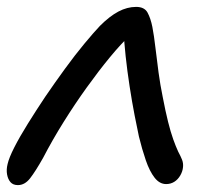

<svg xmlns="http://www.w3.org/2000/svg" viewBox="-30 -525 606 557"><path d="M22 12Q8 12 0.5 3.5Q-7 -5 -9.5 -19Q-12 -33 -8 -49Q-4 -67 11.5 -97.5Q27 -128 51 -166.5Q75 -205 101 -244Q129 -285 158.5 -325.5Q188 -366 215 -398.5Q242 -431 260 -450Q288 -478 313.5 -491.5Q339 -505 365 -505Q389 -505 398 -488.5Q407 -472 412 -447Q417 -421 421 -386Q425 -351 430 -314.5Q435 -278 442 -244Q450 -202 457.5 -172Q465 -142 472.5 -121Q480 -100 487 -85Q494 -72 498 -62Q502 -52 501 -41Q500 -28 493 -16Q486 -4 475.5 2.5Q465 9 452 9Q433 9 418.5 -9.5Q404 -28 393 -60Q382 -92 373 -129Q368 -152 360.5 -190.5Q353 -229 346 -274.5Q339 -320 334.5 -362Q330 -404 329 -432L349 -424Q321 -398 288.5 -358.5Q256 -319 221.5 -271Q187 -223 154.5 -171Q122 -119 95 -67Q73 -28 57.5 -8Q42 12 22 12Z"/></svg>

Font: Shantell Sans
Style: Italic
Weight: 400
Italic angle: -11°
Designer: Stephen Nixon, Anya Danilova, Shantell Martin
Foundry: Arrow Type
Version: Version 1.011;[c5ecc13dd]